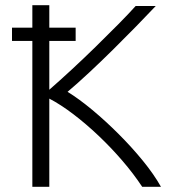

<svg xmlns="http://www.w3.org/2000/svg" viewBox="-20 -716 650 736"><path d="M104 0V-559H26V-610H104V-696H169V-610H270V-559H169V-372Q208 -406 254.5 -449Q301 -492 347 -537Q393 -582 433.5 -623Q474 -664 500 -693H577Q544 -658 502 -615Q460 -572 414 -526.5Q368 -481 323 -439Q278 -397 239 -364Q283 -337 334 -294.5Q385 -252 435 -202Q485 -152 527.5 -100Q570 -48 597 0H525Q492 -50 449 -100Q406 -150 358 -195.5Q310 -241 261.5 -278Q213 -315 169 -338V0Z"/></svg>

Font: Ubuntu Sans Light
Style: Regular
Weight: 300
Designer: Dalton Maag Ltd
Foundry: Dalton Maag Ltd
Version: Version 1.006; ttfautohint (v1.8.4.7-5d5b)